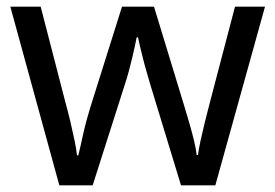

<svg xmlns="http://www.w3.org/2000/svg" viewBox="-20 -557 826 576"><path d="M431 -303Q425 -324 419 -344.5Q413 -365 408.5 -383.5Q404 -402 400 -418Q396 -434 394 -445H390Q388 -434 384.5 -418Q381 -402 376.5 -383Q372 -364 366.5 -343.5Q361 -323 354 -302L258 -1H158L11 -537H102L176 -251Q184 -222 191 -192.5Q198 -163 203.5 -136.5Q209 -110 211 -91H215Q218 -103 222 -121Q226 -139 230.5 -159Q235 -179 240.5 -199Q246 -219 251 -235L346 -537H442L534 -235Q541 -212 548.5 -186Q556 -160 562 -135.5Q568 -111 570 -92H574Q576 -109 581.5 -134.5Q587 -160 594.5 -190.5Q602 -221 610 -251L685 -537H775L626 -1H523Z"/></svg>

Font: binaryv115
Style: Book
Weight: 400
Designer: Jelle Bosma - Monotype Design Team
Foundry: Monotype Imaging Inc.
Version: Version 2.003